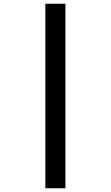

<svg xmlns="http://www.w3.org/2000/svg" viewBox="-20 -777 591 1024"><path d="M222 -757H329V227H222Z"/></svg>

Font: Noto Sans Sora Sompeng
Style: Bold
Weight: 700
Designer: Monotype Design Team. David Williams.
Foundry: Monotype Imaging Inc.
Version: Version 2.101